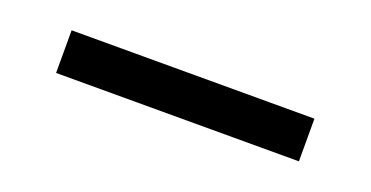

<svg xmlns="http://www.w3.org/2000/svg" viewBox="-21 -461 610 316"><g transform="rotate(20 283.5 -303.5)"><path d="M496.6 -340.8V-266.1H71.3V-340.8Z"/></g></svg>

Font: Estedad-FD Medium
Style: Regular
Weight: 500
Designer: Amin Abedi
Version: Version 7.3